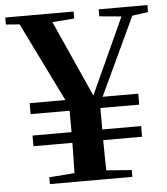

<svg xmlns="http://www.w3.org/2000/svg" viewBox="-57 -759 702 806"><g transform="rotate(-5 294.5 -356.5)"><path d="M338.3 -271.7 253 -270.7 35.9 -712.9H174.1L345.2 -331.5H324.8L331.3 -346.7L498.8 -712.9H545.3ZM122.7 -673.4 -5 -683.4V-712.9H283V-683.4L148 -673.4ZM269.4 -40.2H318.9L468.2 -28.7V0H120.8V-28.7ZM230.2 -204.3V-331H359.8V-204.3Q359.8 -173.4 359.8 -146.4Q359.8 -119.5 360.6 -85.7Q361.5 -51.8 362.5 0H226.8Q227.8 -51.8 228.5 -85.7Q229.2 -119.5 229.7 -146.4Q230.2 -173.4 230.2 -204.3ZM497.1 -673.4 388.7 -683.4V-712.9H594V-683.4L521 -673.4ZM65.8 -164.3V-209.3H523.4V-164.3ZM65.8 -299.6V-345.8H523.4V-299.6Z"/></g></svg>

Font: Noto Serif HK ExtraLight
Style: Regular
Weight: 200
Designer: Ryoko NISHIZUKA 西塚涼子 (kana & ideographs); Frank Grießhammer (Latin, Greek & Cyrillic); Wenlong ZHANG 张文龙 (bopomofo); San
Foundry: Adobe
Version: Version 2.002-H1;hotconv 1.1.0;makeotfexe 2.6.0